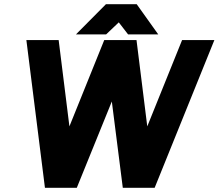

<svg xmlns="http://www.w3.org/2000/svg" viewBox="-20 -890 1036 910"><path d="M340 -727H483L543 -784L587 -727H730L628 -870H482ZM843 -700 678 -291 627 -700H474L309 -291L258 -700H105L193 0H344L510 -409L562 0H713L996 -700Z"/></svg>

Font: Unageo
Style: ExtraBold-Italic
Weight: 800
Designer: Richard Sepsi
Foundry: Richard Sepsi
Version: Version 2.000